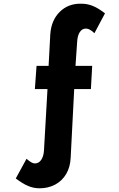

<svg xmlns="http://www.w3.org/2000/svg" viewBox="-20 -815 640 1035"><path d="M193 200Q240 200 277.5 180Q315 160 337 122.5Q359 85 361 34L380 -335H470L477 -460H387L396 -591Q398 -624 410.5 -642.5Q423 -661 443 -661Q453 -661 463.5 -655.5Q474 -650 489 -636L546 -743Q510 -771 480.5 -783Q451 -795 419 -795Q349 -797 302.5 -751.5Q256 -706 251 -629L242 -460H177L168 -335H236L217 -3Q215 28 202 47Q189 66 168 66Q159 66 148.5 60Q138 54 123 41L65 147Q102 175 131.5 187.5Q161 200 193 200Z"/></svg>

Font: Glinicke Jost Bold
Style: Bold
Weight: 700
Version: Version 3.710